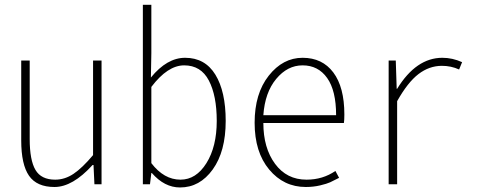

<svg xmlns="http://www.w3.org/2000/svg" viewBox="-20 -784 2040 817"><path d="M211.9 11.7Q136.7 11.7 103.5 -36.1Q70.3 -84 70.3 -186.5V-526.4H106.4V-192.4Q106.4 -102.5 130.9 -61Q155.3 -19.5 214.8 -19.5Q255.9 -19.5 293 -44.4Q330.1 -69.3 376 -124V-526.4H412.1V0H381.8L377.9 -82H374Q289.1 11.7 211.9 11.7Z M746.1 13.7Q679.7 13.7 626 -47.9H624L618.2 0H587.9V-763.7H624V-557.6L622.1 -454.1Q690.4 -538.1 767.6 -538.1Q852.5 -538.1 896.5 -466.3Q940.4 -394.5 940.4 -269.5Q940.4 -139.6 885.3 -63Q830.1 13.7 746.1 13.7ZM748 -19.5Q814.5 -19.5 858.4 -89.8Q902.3 -160.2 902.3 -269.5Q902.3 -377 868.7 -441.4Q835 -505.9 763.7 -505.9Q693.4 -505.9 624 -414.1V-89.8Q677.7 -19.5 748 -19.5Z M1281.2 11.7Q1187.5 11.7 1125.5 -62.5Q1063.5 -136.7 1063.5 -261.7Q1063.5 -385.7 1123.5 -461.9Q1183.6 -538.1 1267.6 -538.1Q1351.6 -538.1 1398.4 -475.6Q1445.3 -413.1 1445.3 -296.9Q1445.3 -273.4 1443.4 -260.7H1100.6Q1100.6 -154.3 1150.4 -86.9Q1200.2 -19.5 1284.2 -19.5Q1353.5 -19.5 1407.2 -56.6L1422.9 -27.3Q1398.4 -14.6 1384.8 -8.3Q1371.1 -2 1342.3 4.9Q1313.5 11.7 1281.2 11.7ZM1100.6 -293.9H1410.2Q1410.2 -398.4 1372.1 -452.1Q1334 -505.9 1267.6 -505.9Q1203.1 -505.9 1155.3 -448.2Q1107.4 -390.6 1100.6 -293.9Z M1633.8 0V-526.4H1664.1L1668 -406.2H1669.9Q1751 -538.1 1862.3 -538.1Q1905.3 -538.1 1946.3 -519.5L1933.6 -488.3Q1899.4 -503.9 1860.4 -503.9Q1806.6 -503.9 1760.7 -468.8Q1714.8 -433.6 1669.9 -353.5V0Z"/></svg>

Font: GenEi Gothic M ExtraLight
Style: Regular
Weight: 200
Designer: o_tamon (Modified); [Source Han Sans]
Ryoko NISHIZUKA  (kana & ideographs); Paul D. Hunt (Latin, Greek & Cyrillic); Wenl
Version: Version 1.1a;Original Version 1.004